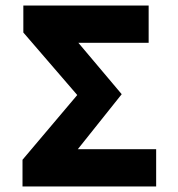

<svg xmlns="http://www.w3.org/2000/svg" viewBox="-20 -671 640 691"><path d="M61 0V-96L258 -329L64 -554V-651H515V-517H262L418 -332L260 -134H542V0Z"/></svg>

Font: Source Code Pro ExtraBold
Style: Regular
Weight: 800
Monospace: yes
Designer: Paul D. Hunt, Teo Tuominen
Foundry: Adobe Systems Incorporated
Version: Version 1.018;hotconv 1.0.116;makeotfexe 2.5.65601